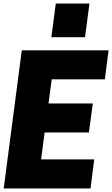

<svg xmlns="http://www.w3.org/2000/svg" viewBox="-20 -1064 633 1084"><path d="M460 -854H270L295 -1044H485ZM491 0H1L103 -780H593L572 -616H272L254 -480H504L482 -316H232L212 -164H512Z"/></svg>

Font: Tanohe Sans ExtraBold
Style: Italic
Weight: 800
Designer: Village Type and Design LLC & Cristiano Sobral
Foundry: Cooper Hewitt Smithsonian Design Museum
Version: Version 1.00;September 29, 2021;FontCreator 13.0.0.2655 64-b